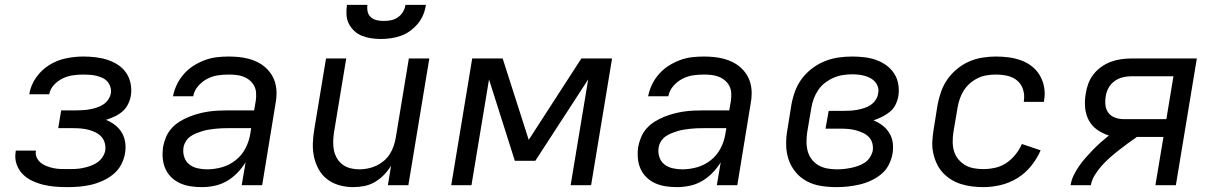

<svg xmlns="http://www.w3.org/2000/svg" viewBox="-20 -760 4990 788"><path d="M257 8Q231 8 206 6Q181 4 157 -2Q133 -8 111 -18.5Q89 -29 72.5 -46Q56 -63 48 -86.5Q40 -110 44 -135Q44 -137 44.5 -139Q45 -141 45 -142H128Q128 -141 127.5 -140.5Q127 -140 127 -139Q125 -125 131.5 -112Q138 -99 148.5 -91Q159 -83 172 -78Q185 -73 199 -70Q213 -67 227.5 -66.5Q242 -66 257 -66Q272 -66 287 -66.5Q302 -67 317.5 -70Q333 -73 348 -78Q363 -83 376.5 -91.5Q390 -100 399.5 -113.5Q409 -127 412 -142Q414 -158 410 -173Q406 -188 396 -199Q386 -210 372.5 -216.5Q359 -223 344.5 -227Q330 -231 314 -232.5Q298 -234 282 -234H219L231 -307H295Q308 -307 322 -308Q336 -309 349.5 -311.5Q363 -314 377 -318.5Q391 -323 403.5 -331Q416 -339 424 -351Q432 -363 435 -377Q437 -391 433 -403.5Q429 -416 420.5 -425.5Q412 -435 400 -440.5Q388 -446 375.5 -449Q363 -452 349.5 -453Q336 -454 322 -454Q301 -454 279.5 -451Q258 -448 238 -438.5Q218 -429 202 -412Q186 -395 182 -373H100Q106 -410 128 -441.5Q150 -473 182 -493Q214 -513 250.5 -520.5Q287 -528 322 -528Q347 -528 372.5 -525Q398 -522 421 -514.5Q444 -507 464 -494Q484 -481 497.5 -461.5Q511 -442 516 -417Q521 -392 517 -367Q514 -350 505.5 -332.5Q497 -315 482.5 -302.5Q468 -290 450.5 -282Q433 -274 415 -268Q435 -260 452 -247Q469 -234 480 -215.5Q491 -197 494 -174.5Q497 -152 493 -130Q489 -106 476.5 -83Q464 -60 444 -44Q424 -28 400.5 -17.5Q377 -7 353 -1.5Q329 4 305 6Q281 8 257 8Z M808 8Q785 8 762 4.5Q739 1 719 -8Q699 -17 683.5 -32Q668 -47 659 -67Q650 -87 648 -110Q646 -133 649 -156Q653 -177 661 -196.5Q669 -216 683.5 -232.5Q698 -249 716.5 -260.5Q735 -272 754.5 -280Q774 -288 794.5 -293.5Q815 -299 835 -302Q855 -305 875.5 -306Q896 -307 916 -307H1023L1030 -348Q1032 -363 1031 -379Q1030 -395 1023 -408Q1016 -421 1004.5 -430.5Q993 -440 978.5 -445.5Q964 -451 948.5 -452.5Q933 -454 918 -454Q895 -454 872.5 -450.5Q850 -447 829.5 -436Q809 -425 793 -406.5Q777 -388 773 -365H690Q695 -390 706 -413Q717 -436 734.5 -456Q752 -476 774 -490Q796 -504 820 -513Q844 -522 868.5 -525Q893 -528 918 -528Q939 -528 959.5 -526Q980 -524 999.5 -519Q1019 -514 1037 -505Q1055 -496 1069.5 -483Q1084 -470 1094.5 -453.5Q1105 -437 1110 -417.5Q1115 -398 1115 -377Q1115 -356 1111 -336L1056 0H972L988 -94Q974 -71 954 -50.5Q934 -30 910.5 -16.5Q887 -3 860.5 2.5Q834 8 809 8ZM830 -65Q860 -65 890.5 -73.5Q921 -82 946.5 -102Q972 -122 987 -150.5Q1002 -179 1007 -210L1011 -234H916Q903 -234 889.5 -233.5Q876 -233 863 -231.5Q850 -230 837 -228Q824 -226 811 -222Q798 -218 785.5 -213Q773 -208 761.5 -200Q750 -192 742.5 -179.5Q735 -167 733 -154Q730 -135 736 -116Q742 -97 756.5 -85.5Q771 -74 790.5 -69.5Q810 -65 830 -65Z M1430 8Q1401 8 1373.5 0.5Q1346 -7 1324 -23.5Q1302 -40 1288.5 -64Q1275 -88 1269 -115Q1263 -142 1264 -171.5Q1265 -201 1270 -230L1318 -520H1401L1351 -218Q1348 -199 1347.5 -180Q1347 -161 1350.5 -143.5Q1354 -126 1363 -110.5Q1372 -95 1386 -84.5Q1400 -74 1418 -69.5Q1436 -65 1455 -65Q1472 -65 1489.5 -68.5Q1507 -72 1523.5 -79.5Q1540 -87 1554.5 -99Q1569 -111 1579 -126.5Q1589 -142 1595 -159Q1601 -176 1604 -193L1658 -520H1742L1656 0H1572L1585 -80Q1573 -60 1556 -42.5Q1539 -25 1518.5 -13Q1498 -1 1475 3.5Q1452 8 1430 8ZM1543 -600Q1523 -600 1503 -603Q1483 -606 1465.5 -613Q1448 -620 1434 -633Q1420 -646 1411.5 -663Q1403 -680 1402 -700Q1401 -720 1404 -740H1488Q1486 -726 1489 -712Q1492 -698 1502.5 -689Q1513 -680 1527 -677Q1541 -674 1555 -674Q1570 -674 1585 -677Q1600 -680 1613 -689Q1626 -698 1634 -711.5Q1642 -725 1644 -740H1728Q1725 -719 1717 -699.5Q1709 -680 1695 -663Q1681 -646 1663 -633Q1645 -620 1625 -613Q1605 -606 1584 -603Q1563 -600 1543 -600Z M1832 0 1918 -520H2043L2150 -186L2366 -520H2492L2406 0H2322L2394 -434L2177 -100H2093L1987 -434L1915 0Z M2758 8Q2735 8 2712 4.5Q2689 1 2669 -8Q2649 -17 2633.5 -32Q2618 -47 2609 -67Q2600 -87 2598 -110Q2596 -133 2599 -156Q2603 -177 2611 -196.5Q2619 -216 2633.5 -232.5Q2648 -249 2666.5 -260.5Q2685 -272 2704.5 -280Q2724 -288 2744.5 -293.5Q2765 -299 2785 -302Q2805 -305 2825.5 -306Q2846 -307 2866 -307H2973L2980 -348Q2982 -363 2981 -379Q2980 -395 2973 -408Q2966 -421 2954.5 -430.5Q2943 -440 2928.5 -445.5Q2914 -451 2898.5 -452.5Q2883 -454 2868 -454Q2845 -454 2822.5 -450.5Q2800 -447 2779.5 -436Q2759 -425 2743 -406.5Q2727 -388 2723 -365H2640Q2645 -390 2656 -413Q2667 -436 2684.5 -456Q2702 -476 2724 -490Q2746 -504 2770 -513Q2794 -522 2818.5 -525Q2843 -528 2868 -528Q2889 -528 2909.5 -526Q2930 -524 2949.5 -519Q2969 -514 2987 -505Q3005 -496 3019.5 -483Q3034 -470 3044.5 -453.5Q3055 -437 3060 -417.5Q3065 -398 3065 -377Q3065 -356 3061 -336L3006 0H2922L2938 -94Q2924 -71 2904 -50.5Q2884 -30 2860.5 -16.5Q2837 -3 2810.5 2.5Q2784 8 2759 8ZM2780 -65Q2810 -65 2840.5 -73.5Q2871 -82 2896.5 -102Q2922 -122 2937 -150.5Q2952 -179 2957 -210L2961 -234H2866Q2853 -234 2839.5 -233.5Q2826 -233 2813 -231.5Q2800 -230 2787 -228Q2774 -226 2761 -222Q2748 -218 2735.5 -213Q2723 -208 2711.5 -200Q2700 -192 2692.5 -179.5Q2685 -167 2683 -154Q2680 -135 2686 -116Q2692 -97 2706.5 -85.5Q2721 -74 2740.5 -69.5Q2760 -65 2780 -65Z M3413 8Q3380 8 3349 3Q3318 -2 3291.5 -16Q3265 -30 3245.5 -53.5Q3226 -77 3216.5 -105.5Q3207 -134 3206.5 -166Q3206 -198 3212 -230L3228 -330Q3233 -358 3243 -385.5Q3253 -413 3271 -437Q3289 -461 3313.5 -479.5Q3338 -498 3365.5 -509Q3393 -520 3421.5 -524Q3450 -528 3478 -528Q3503 -528 3528 -525Q3553 -522 3575.5 -514Q3598 -506 3617 -492.5Q3636 -479 3649 -459.5Q3662 -440 3666.5 -415.5Q3671 -391 3667 -366Q3664 -348 3655.5 -330.5Q3647 -313 3632 -301Q3617 -289 3600 -280.5Q3583 -272 3565 -266Q3585 -258 3602 -245Q3619 -232 3630 -214Q3641 -196 3644 -174Q3647 -152 3643 -129Q3639 -106 3627.5 -83.5Q3616 -61 3596.5 -45Q3577 -29 3554 -18.5Q3531 -8 3507 -2.5Q3483 3 3459.5 5.5Q3436 8 3413 8ZM3415 -65Q3429 -65 3443.5 -66.5Q3458 -68 3472.5 -71Q3487 -74 3501.5 -79Q3516 -84 3529 -92.5Q3542 -101 3550.5 -114.5Q3559 -128 3562 -142Q3564 -158 3560 -172.5Q3556 -187 3546 -197.5Q3536 -208 3522 -214.5Q3508 -221 3493.5 -225Q3479 -229 3463.5 -230.5Q3448 -232 3432 -232H3368L3381 -305H3444Q3458 -305 3472 -306Q3486 -307 3499.5 -309.5Q3513 -312 3527 -316.5Q3541 -321 3553 -329Q3565 -337 3573.5 -349.5Q3582 -362 3584 -376Q3587 -389 3583.5 -401.5Q3580 -414 3572 -423.5Q3564 -433 3553 -439Q3542 -445 3529.5 -448.5Q3517 -452 3504 -453.5Q3491 -455 3478 -455Q3459 -455 3439.5 -452Q3420 -449 3401.5 -441Q3383 -433 3366.5 -420.5Q3350 -408 3338.5 -391Q3327 -374 3320 -355.5Q3313 -337 3310 -318L3293 -218Q3290 -198 3290 -178Q3290 -158 3295 -139.5Q3300 -121 3311.5 -106Q3323 -91 3339.5 -81.5Q3356 -72 3375.5 -68.5Q3395 -65 3415 -65Z M4016 8Q3992 8 3968.5 5Q3945 2 3923 -5Q3901 -12 3881.5 -24.5Q3862 -37 3847.5 -53.5Q3833 -70 3823.5 -91Q3814 -112 3809.5 -135Q3805 -158 3806.5 -182Q3808 -206 3812 -230L3828 -330Q3833 -357 3842.5 -384Q3852 -411 3868.5 -434.5Q3885 -458 3908 -477Q3931 -496 3957.5 -507.5Q3984 -519 4012 -523.5Q4040 -528 4067 -528Q4094 -528 4120.5 -524.5Q4147 -521 4171.5 -512Q4196 -503 4216 -487Q4236 -471 4248.5 -449Q4261 -427 4265.5 -401Q4270 -375 4265 -348Q4265 -346 4265 -345Q4265 -344 4264 -342H4182Q4182 -343 4182 -344Q4182 -345 4182 -345Q4186 -369 4179 -392Q4172 -415 4154.5 -429.5Q4137 -444 4114 -449Q4091 -454 4067 -454Q4049 -454 4030 -451Q4011 -448 3993.5 -439.5Q3976 -431 3961 -418Q3946 -405 3935.5 -388.5Q3925 -372 3919 -354Q3913 -336 3910 -318L3893 -218Q3890 -198 3890 -178Q3890 -158 3895.5 -139.5Q3901 -121 3913 -106.5Q3925 -92 3941 -82.5Q3957 -73 3976.5 -69.5Q3996 -66 4016 -66Q4040 -66 4064.5 -71.5Q4089 -77 4110 -91Q4131 -105 4147.5 -125.5Q4164 -146 4174 -169L4251 -143Q4236 -109 4212 -79Q4188 -49 4155.5 -29Q4123 -9 4087 -0.5Q4051 8 4016 8Z M4374 0Q4377 -21 4386.5 -40.5Q4396 -60 4408.5 -78Q4421 -96 4435.5 -112.5Q4450 -129 4465.5 -145Q4481 -161 4497.5 -175.5Q4514 -190 4531 -204Q4505 -212 4483 -227.5Q4461 -243 4448.5 -266.5Q4436 -290 4433.5 -318.5Q4431 -347 4436 -375Q4439 -396 4446.5 -416.5Q4454 -437 4467.5 -454.5Q4481 -472 4500 -485.5Q4519 -499 4539.5 -506.5Q4560 -514 4581 -517Q4602 -520 4623 -520H4892L4806 0H4722L4755 -198H4646Q4627 -185 4608 -171Q4589 -157 4570.5 -142.5Q4552 -128 4534.5 -112.5Q4517 -97 4501.5 -79.5Q4486 -62 4473.5 -42Q4461 -22 4457 0ZM4592 -271H4767L4796 -447H4623Q4605 -447 4587 -442.5Q4569 -438 4553.5 -426.5Q4538 -415 4529 -398Q4520 -381 4518 -364Q4515 -346 4517 -328Q4519 -310 4529.5 -296.5Q4540 -283 4557 -277Q4574 -271 4592 -271Z"/></svg>

Font: Zed Sans Extended
Style: Italic
Weight: 400
Width: 7
Italic angle: -9°
Designer: Belleve Invis
Foundry: Belleve Invis
Version: Version 1.0.0; ttfautohint (v1.8.4)